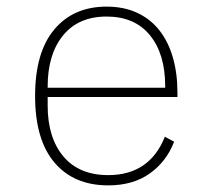

<svg xmlns="http://www.w3.org/2000/svg" viewBox="-20 -548 640 580"><path d="M307 12Q203 12 144.5 -57Q86 -126 86 -258Q86 -390 144 -459Q202 -528 302 -528Q354 -528 394 -509.5Q434 -491 461 -457Q488 -423 502 -375Q516 -327 516 -269V-255H124V-229Q124 -132 171.5 -75.5Q219 -19 307 -19Q369 -19 412 -48Q455 -77 478 -135L506 -120Q483 -60 432.5 -24Q382 12 307 12ZM302 -498Q217 -498 170.5 -441Q124 -384 124 -287V-283H479V-288Q479 -385 433 -441.5Q387 -498 302 -498Z"/></svg>

Font: IBM Plex Mono ExtraLight
Style: Regular
Weight: 200
Monospace: yes
Designer: Mike Abbink, Paul van der Laan, Pieter van Rosmalen
Foundry: Bold Monday
Version: Version 2.3